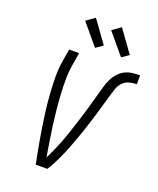

<svg xmlns="http://www.w3.org/2000/svg" viewBox="-174 -1077 968 1180"><g transform="rotate(20 310.5 -487.5)"><path d="M206 0Q195 -54 185 -108Q175 -162 166.5 -216Q158 -270 151 -325Q144 -380 140 -436Q136 -492 135.5 -548.5Q135 -605 145 -662L157 -735H222L210 -662Q201 -611 200.5 -560Q200 -509 203 -458.5Q206 -408 211 -358.5Q216 -309 222.5 -260Q229 -211 237 -162Q245 -113 253 -64Q265 -87 275.5 -111Q286 -135 296 -158.5Q306 -182 315 -206Q324 -230 332 -254.5Q340 -279 348 -303Q356 -327 363.5 -351Q371 -375 378.5 -399.5Q386 -424 393 -448.5Q400 -473 406.5 -497Q413 -521 420 -545.5Q427 -570 434 -594.5Q441 -619 452.5 -642.5Q464 -666 482 -686Q500 -706 523 -717.5Q546 -729 571 -732Q596 -735 621 -735V-677Q597 -677 572.5 -670.5Q548 -664 530.5 -645.5Q513 -627 504.5 -603Q496 -579 489.5 -555.5Q483 -532 476 -508.5Q469 -485 462.5 -461.5Q456 -438 448.5 -414.5Q441 -391 434 -367.5Q427 -344 419 -320.5Q411 -297 403 -273.5Q395 -250 386.5 -227Q378 -204 369 -180.5Q360 -157 350.5 -134Q341 -111 330 -88.5Q319 -66 307.5 -43.5Q296 -21 281 0ZM473 -799 359 -935 415 -975 519 -831ZM303 -799 189 -935 245 -975 349 -831Z"/></g></svg>

Font: Iosevka Curly LtExObl
Style: Regular
Weight: 300
Width: 7
Italic angle: -9°
Monospace: yes
Designer: Belleve Invis
Foundry: Belleve Invis
Version: Version 11.1.0; ttfautohint (v1.8.3)